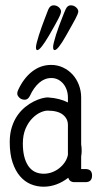

<svg xmlns="http://www.w3.org/2000/svg" viewBox="-20 -686 404 722"><path d="M235.4 -216.3V-103.5C233.4 -93.8 229.6 -84.6 223.9 -76.2C218.2 -67.7 211.3 -60.2 203.1 -53.7C195 -47.2 185.9 -42.1 175.8 -38.3C165.7 -34.6 155.3 -32.7 144.5 -32.7C118.8 -32.7 99.3 -42.7 85.9 -62.7C72.6 -82.8 65.9 -110.5 65.9 -146C65.9 -167.5 69.3 -186 75.9 -201.7C82.6 -217.3 90.8 -230.1 100.6 -240.2C110.4 -250.3 120.5 -257.8 131.1 -262.7C141.7 -267.6 150.9 -270 158.7 -270C184.4 -270 203.6 -265 216.3 -254.9C229 -244.8 235.4 -231.9 235.4 -216.3ZM163.6 -319.3H162.6C162.3 -319.3 161.9 -319.4 161.6 -319.6C161.3 -319.7 161 -319.8 160.6 -319.8C154.5 -319.8 146.6 -318.6 137.2 -316.2C127.8 -313.7 117.7 -309.8 106.9 -304.4C96.2 -299.1 85.4 -292.1 74.7 -283.4C64 -274.8 54.3 -264.3 45.7 -252C37 -239.6 30 -225.1 24.7 -208.5C19.3 -191.9 16.6 -173 16.6 -151.9C16.6 -122.2 20.1 -96.8 27.1 -75.7C34.1 -54.5 43.5 -37.1 55.2 -23.4C66.9 -9.8 80.4 0.2 95.7 6.6C111 12.9 127 16.1 143.6 16.1C176.4 16.1 207.5 4.9 236.8 -17.6C240.1 -6.5 247.9 -1 260.3 -1H301.3C317.9 -1 326.2 -9.3 326.2 -25.9C326.2 -42.2 317.9 -50.3 301.3 -50.3H285.2V-98.1C286.5 -104.7 287.1 -111.8 287.1 -119.6C287.1 -127.8 286.5 -135.6 285.2 -143.1V-319.3C285.2 -335.9 282.3 -351.7 276.6 -366.7C270.9 -381.7 263 -394.7 252.9 -405.8C242.8 -416.8 230.9 -425.6 217 -432.1C203.2 -438.6 188.3 -441.9 172.4 -441.9C146 -441.9 122.2 -433.6 100.8 -417C79.5 -400.4 62 -377.3 48.3 -347.7C46.1 -343.4 44.9 -338.9 44.9 -334C44.9 -329.1 47.5 -324.1 52.7 -318.8C57.9 -313.6 64.8 -311 73.2 -311C81.4 -311 87.9 -316.1 92.8 -326.2C102.2 -346.7 113.8 -362.9 127.4 -374.8C141.1 -386.6 156.2 -392.6 172.9 -392.6C182.6 -392.6 191.3 -390.5 199 -386.5C206.6 -382.4 213.1 -377 218.5 -370.4C223.9 -363.7 228 -356 231 -347.2C233.9 -338.4 235.4 -329.1 235.4 -319.3V-300.8C214.8 -311.2 190.9 -317.4 163.6 -319.3ZM161.6 -650.4C161 -648.4 159.3 -644.2 156.7 -637.7L147.7 -614.3L136.7 -584.5C132.8 -573.7 129.3 -563.4 126.2 -553.5C123.1 -543.5 120.5 -534.5 118.4 -526.4C116.3 -518.2 115.2 -512 115.2 -507.8C115.2 -501 117 -497.6 120.6 -497.6C128.1 -497.6 142.4 -515.5 163.6 -551.3C179.9 -579.3 191.6 -600.2 198.7 -614C205.9 -627.8 209.5 -637.4 209.5 -642.6C209.5 -648.4 206.7 -653.8 201.2 -658.7C195.6 -663.6 189 -666 181.2 -666C172.7 -666 166.2 -660.8 161.6 -650.4ZM226.6 -650.4C225.6 -648.4 223.8 -644.3 221.2 -637.9L212.2 -615L201.2 -585.9C197.3 -575.5 193.8 -565.3 190.7 -555.4C187.6 -545.5 185 -536.4 182.9 -528.1C180.7 -519.8 179.7 -513.3 179.7 -508.8C179.7 -501.3 181.6 -497.6 185.5 -497.6C193.7 -497.6 207.8 -515.5 228 -551.3L249 -588.6C254.9 -598.9 259.7 -607.6 263.4 -614.7C267.2 -621.9 269.9 -627.8 271.7 -632.3C273.5 -636.9 274.4 -640.5 274.4 -643.1C274.4 -648.3 271.6 -653.4 266.1 -658.4C260.6 -663.5 253.7 -666 245.6 -666C237.5 -666 231.1 -660.8 226.6 -650.4Z"/></svg>

Font: Nathan
Style: Regular
Weight: 400
Designer: Peter Wiegel
Foundry: Peter Wiegel
Version: Version 1.001 2009